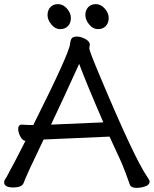

<svg xmlns="http://www.w3.org/2000/svg" viewBox="-27 -894 744 929"><path d="M633 15Q607 15 601 -1Q582 -57 561 -107L503 -233L345 -226Q199 -219 184 -219Q101 -47 87 -8Q79 13 37 13Q-7 13 -7 -12Q-7 -20 -2.5 -26Q2 -32 6 -39.5Q10 -47 19.5 -65Q29 -83 48.5 -119.5Q68 -156 96 -212H99Q83 -212 72 -232.5Q61 -253 61 -270Q61 -291 79 -291Q98 -289 134 -289Q307 -634 312 -681Q314 -701 320.5 -709Q327 -717 346 -717Q362 -717 383 -707Q404 -697 408 -680L405 -660Q405 -648 458 -522Q624 -127 685 -39Q697 -22 697 -16Q697 0 676.5 7.5Q656 15 633 15ZM220 -291 473 -302Q391 -491 356 -585Q278 -413 220 -291ZM264 -753Q240 -753 221.5 -775.5Q203 -798 203 -821Q203 -844 216.5 -859Q230 -874 254 -874Q278 -874 297 -852.5Q316 -831 316 -807Q316 -783 302 -768Q288 -753 264 -753ZM447 -753Q423 -753 404.5 -775.5Q386 -798 386 -821Q386 -844 399.5 -859Q413 -874 437 -874Q461 -874 480 -852.5Q499 -831 499 -807Q499 -783 485 -768Q471 -753 447 -753Z"/></svg>

Font: LXGW WenKai TC
Style: Bold
Weight: 700
Designer: LXGW / Fontworks Inc.
Foundry: LXGW / Fontworks Inc.
Version: Version 1.330;April 28, 2024